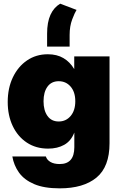

<svg xmlns="http://www.w3.org/2000/svg" viewBox="-20 -826 665 1057"><path d="M308.6 210.9Q222.7 210.9 168 187.5Q113.3 164.1 84.7 124.3Q56.2 84.5 47.9 35.2H232.4Q237.8 53.7 257.3 65.4Q276.9 77.1 308.6 77.1Q389.2 77.1 389.2 -15.6V-95.2H388.7Q370.6 -49.3 333.3 -28.6Q295.9 -7.8 245.1 -7.8Q177.7 -7.8 127.7 -41Q77.6 -74.2 50 -132.3Q22.5 -190.4 22.5 -264.6Q22.5 -340.8 50.8 -400.1Q79.1 -459.5 128.9 -493.4Q178.7 -527.3 243.2 -527.3Q293.5 -527.3 329.3 -506.1Q365.2 -484.9 388.2 -446.3H388.7V-515.6H583V-37.1Q583 92.3 511.2 151.6Q439.5 210.9 308.6 210.9ZM303.2 -157.2Q343.3 -157.2 368.9 -187.5Q394.5 -217.8 394.5 -268.6Q394.5 -319.3 368.9 -349.1Q343.3 -378.9 303.2 -378.9Q263.2 -378.9 241.5 -349.1Q219.7 -319.3 219.7 -268.6Q219.7 -217.8 241.5 -187.5Q263.2 -157.2 303.2 -157.2ZM239.3 -569.3V-640.6Q239.3 -703.6 257.8 -744.4Q276.4 -785.2 311.5 -805.7L401.4 -771.5Q391.6 -756.3 377.4 -719Q363.3 -681.6 363.3 -633.8V-569.3Z"/></svg>

Font: Inter Display Black
Style: Regular
Weight: 900
Designer: Rasmus Andersson
Foundry: rsms
Version: Version 4.000;git-a52131595